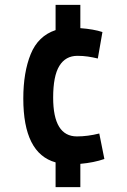

<svg xmlns="http://www.w3.org/2000/svg" viewBox="-20 -666 523 791"><path d="M209 105V3Q76 -34 76 -260Q76 -368 106.5 -443Q137 -518 209 -542V-646H311V-550Q338 -548 361 -544Q384 -540 402 -534L383 -425Q362 -430 342 -433Q322 -436 299 -436Q250 -436 224.5 -394.5Q199 -353 199 -264Q199 -104 297 -104Q341 -104 389 -116L410 -11Q367 4 311 9V105Z"/></svg>

Font: Georama Semi Condensed SemiBold
Style: Regular
Weight: 600
Width: 4
Designer: Jean-Baptiste Levee
Foundry: Production Type
Version: Version 1.000